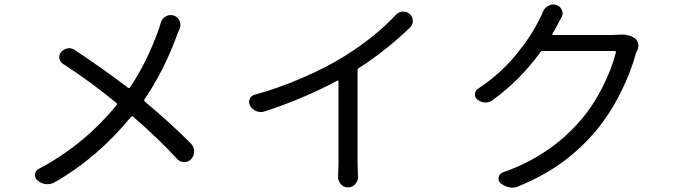

<svg xmlns="http://www.w3.org/2000/svg" viewBox="-20 -814 3040 866"><path d="M705.1 -711.9Q710.9 -731.4 728.5 -740.2Q738.3 -746.1 749 -746.1Q756.8 -746.1 763.7 -744.1Q782.2 -737.3 790 -719.7Q793.9 -710.9 793.9 -702.1Q793.9 -692.4 790 -683.6Q782.2 -667 778.3 -655.3Q719.7 -495.1 631.8 -366.2Q627.9 -360.4 633.8 -355.5Q753.9 -254.9 841.8 -166Q855.5 -151.4 855.5 -130.9Q855.5 -111.3 842.8 -96.7Q830.1 -83 811.5 -83Q792 -83 779.3 -96.7Q699.2 -184.6 581.1 -287.1Q575.2 -292 570.3 -286.1Q418 -100.6 225.6 8.8Q210.9 16.6 194.3 16.6Q189.5 16.6 185.5 16.6Q165 13.7 148.4 -1Q137.7 -9.8 137.7 -23.4Q137.7 -26.4 137.7 -28.3Q140.6 -44.9 155.3 -52.7Q356.4 -158.2 505.9 -339.8Q509.8 -345.7 503.9 -350.6Q387.7 -446.3 263.7 -526.4Q250 -535.2 247.6 -551.3Q245.1 -567.4 255.9 -579.1Q266.6 -592.8 284.2 -595.7Q288.1 -596.7 292 -596.7Q304.7 -596.7 316.4 -588.9Q442.4 -505.9 556.6 -418.9Q562.5 -414.1 566.4 -419.9Q643.6 -534.2 697.3 -685.5Q701.2 -697.3 705.1 -711.9Z M1765.6 -747.1Q1778.3 -760.7 1796.9 -761.7Q1797.9 -761.7 1799.8 -761.7Q1815.4 -761.7 1828.1 -751Q1841.8 -738.3 1841.8 -719.7Q1841.8 -702.1 1829.1 -689.5Q1718.8 -584 1599.6 -507.8Q1592.8 -503.9 1592.8 -497.1V-76.2L1594.7 -14.6Q1594.7 2.9 1582 16.6Q1569.3 31.2 1549.8 31.2Q1530.3 31.2 1517.6 16.6Q1504.9 2.9 1504.9 -14.6L1506.8 -76.2V-446.3Q1506.8 -449.2 1504.9 -450.2Q1502.9 -451.2 1501 -450.2Q1350.6 -369.1 1173.8 -311.5Q1166 -308.6 1157.2 -308.6Q1146.5 -308.6 1136.7 -312.5Q1118.2 -319.3 1108.4 -336.9Q1103.5 -345.7 1103.5 -353.5Q1103.5 -360.4 1106.4 -367.2Q1112.3 -382.8 1128.9 -386.7Q1238.3 -417 1345.2 -463.4Q1452.1 -509.8 1532.2 -559.6Q1671.9 -646.5 1765.6 -747.1Z M2766.6 -657.2Q2775.4 -658.2 2784.2 -658.2Q2816.4 -658.2 2838.9 -644.5Q2852.5 -636.7 2857.4 -621.1Q2859.4 -614.3 2859.4 -607.4Q2859.4 -598.6 2855.5 -589.8Q2851.6 -580.1 2847.7 -572.3Q2826.2 -490.2 2779.8 -397Q2733.4 -303.7 2670.9 -227.5Q2604.5 -147.5 2519.5 -84.5Q2434.6 -21.5 2318.4 26.4Q2304.7 32.2 2290 32.2Q2283.2 32.2 2275.4 30.3Q2253.9 26.4 2237.3 11.7Q2225.6 1 2229 -14.6Q2232.4 -30.3 2247.1 -36.1Q2460.9 -110.4 2599.6 -272.5Q2655.3 -336.9 2697.8 -421.4Q2740.2 -505.9 2757.8 -577.1Q2758.8 -584 2752 -584H2428.7Q2420.9 -584 2417 -578.1Q2326.2 -453.1 2203.1 -363.3Q2188.5 -351.6 2169.9 -351.6Q2168.9 -351.6 2168 -351.6Q2149.4 -352.5 2133.8 -364.3Q2122.1 -373 2122.1 -387.7Q2122.1 -404.3 2135.7 -413.1Q2237.3 -481.4 2306.6 -565.9Q2376 -650.4 2413.1 -727.5Q2420.9 -739.3 2428.7 -760.7Q2436.5 -779.3 2454.1 -788.1Q2464.8 -793.9 2475.6 -793.9Q2483.4 -793.9 2490.2 -791Q2507.8 -785.2 2514.6 -767.6Q2517.6 -760.7 2517.6 -753.9Q2517.6 -744.1 2511.7 -734.4Q2502 -716.8 2492.2 -698.2Q2483.4 -679.7 2471.7 -662.1Q2470.7 -660.2 2471.7 -658.2Q2472.7 -656.2 2475.6 -656.2H2740.2Q2754.9 -656.2 2766.6 -657.2Z"/></svg>

Font: Gen Jyuu Gothic Regular
Style: Regular
Weight: 400
Designer: [Source Han Sans]
Ryoko NISHIZUKA  (kana & ideographs); Paul D. Hunt (Latin, Greek & Cyrillic); Wenlong ZHANG  (bopomofo
Version: Version 1.002.20150607